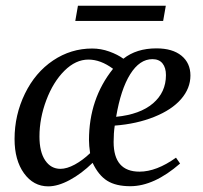

<svg xmlns="http://www.w3.org/2000/svg" viewBox="-20 -640 707 670"><path d="M644.5 -376.5Q644.5 -332 612.1 -294.4Q579.6 -256.8 518.3 -232.2Q457 -207.5 380.4 -201.7Q376.5 -175.3 376.5 -144.5Q376.5 -41 466.8 -41Q525.9 -41 594.2 -89.8L608.4 -69.3Q517.6 9.8 434.6 9.8Q384.3 9.8 354 -9.3Q323.7 -28.3 303.2 -71.8Q264.2 -33.7 223.1 -11.7Q182.1 10.3 148.4 10.3Q96.7 10.3 63.7 -35.4Q30.8 -81.1 30.8 -154.8Q30.8 -238.8 66.9 -313Q103 -387.2 165.3 -429Q227.5 -470.7 301.8 -470.7Q332 -470.7 361.3 -460.2Q390.6 -449.7 410.6 -435.1Q456.1 -471.2 525.9 -471.2Q582 -471.2 613.3 -445.6Q644.5 -419.9 644.5 -376.5ZM190.9 -50.8Q213.4 -50.8 241.2 -65.9Q269 -81.1 294.4 -105.5Q290.5 -132.8 290.5 -150.9Q290.5 -294.9 374.5 -399.9Q331.1 -432.1 288.6 -432.1Q244.1 -432.1 204.8 -393.1Q165.5 -354 141.6 -290.5Q117.7 -227.1 117.7 -163.6Q117.7 -109.9 137.7 -80.3Q157.7 -50.8 190.9 -50.8ZM559.1 -377.9Q559.1 -403.8 547.1 -418.7Q535.2 -433.6 511.7 -433.6Q467.3 -433.6 434.3 -380.9Q401.4 -328.1 385.3 -232.4Q468.8 -240.7 513.9 -279.3Q559.1 -317.9 559.1 -377.9ZM242.7 -566.9 252 -620.1H558.6L549.3 -566.9Z"/></svg>

Font: Tinos
Style: Italic
Weight: 400
Italic angle: -16.333°
Designer: Steve Matteson
Foundry: Monotype Imaging Inc.
Version: Version 1.32